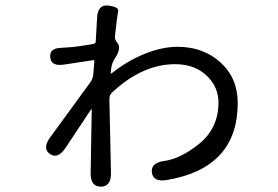

<svg xmlns="http://www.w3.org/2000/svg" viewBox="-20 -661 1040 718"><path d="M357 37Q318 37 319 -15L323 -250Q323 -255 320 -251L225 -108Q196 -65 167 -85Q137 -106 168 -148L317 -352Q328 -367 329 -385L333 -432Q333 -437 328 -436L223 -420Q171 -411 168 -446Q164 -480 206 -482Q211 -482 237 -484Q270 -486 330 -497Q338 -498 338 -506L343 -593Q345 -646 386 -640Q426 -635 422 -618Q418 -601 410 -527Q408 -513 418 -502Q436 -483 410 -443Q398 -425 396 -406L394 -389Q394 -384 398 -387Q455 -433 524 -461Q588 -486 644 -486Q740 -486 804.5 -427.5Q869 -369 869 -276Q869 -33 605 12Q554 21 548 -15Q543 -52 594 -59Q654 -67 722 -121Q797 -180 797 -278Q797 -332 758 -373Q712 -421 635 -421Q513 -421 400 -316Q389 -306 389 -291L395 -15Q396 37 357 37Z"/></svg>

Font: Resource Han Rounded HK
Style: Regular
Weight: 400
Designer: Cyano Hao (round all glyphs); Ryoko NISHIZUKA  (kana, bopomofo & ideographs); Paul D. Hunt (Latin, Greek & Cyrillic); Sa
Foundry: Cyano Hao
Version: 0.990